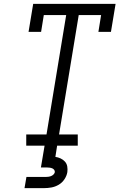

<svg xmlns="http://www.w3.org/2000/svg" viewBox="-20 -755 640 995"><path d="M116 0V-58H221L323 -677H207L193 -590H128L152 -735H579L555 -590H490L504 -677H388L286 -58H383V0ZM107 220 117 162H217Q224 162 231 161Q238 160 244.5 157.5Q251 155 256.5 150Q262 145 264 138Q264 138 264 138Q264 138 264 138Q265 131 261 125.5Q257 120 251 117.5Q245 115 238.5 114Q232 113 225 113H192L211 0H276L267 58Q281 60 294 66Q307 72 316.5 82.5Q326 93 328.5 107.5Q331 122 329 137Q326 156 314 174Q302 192 284 202.5Q266 213 246.5 216.5Q227 220 207 220Z"/></svg>

Font: Iosevka Slab Light Extended
Style: Italic
Weight: 300
Width: 7
Italic angle: -9°
Monospace: yes
Designer: Belleve Invis
Foundry: Belleve Invis
Version: Version 11.1.0; ttfautohint (v1.8.3)